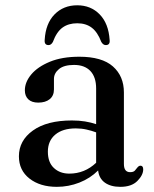

<svg xmlns="http://www.w3.org/2000/svg" viewBox="-20 -695 584 726"><path d="M51.5 -104Q51.5 -163.5 104.5 -201.5Q157.5 -239.5 252 -239.5Q278.5 -239.5 301.5 -235.8Q324.5 -232 343.5 -225.5V-360.5Q343.5 -403.5 321.8 -426.5Q300 -449.5 260 -449.5Q222 -449.5 203 -433.8Q184 -418 184 -396.5V-357Q184 -333 168 -320Q152 -307 124.5 -307Q100 -307 87 -319.5Q74 -332 74 -353.5Q74 -384.5 98.2 -413.5Q122.5 -442.5 168.5 -461.5Q214.5 -480.5 280 -480.5Q365.5 -480.5 407 -443.8Q448.5 -407 448.5 -345.5V-75Q448.5 -44 472 -44Q484.5 -44 489.8 -49.8Q495 -55.5 499 -61Q505 -68.5 511 -68.5Q521.5 -68.5 521.5 -54.5Q521.5 -33 499.5 -10.8Q477.5 11.5 435 11.5Q399 11.5 376.8 -4.2Q354.5 -20 351 -50.5Q321 -20.5 280 -4.5Q239 11.5 195 11.5Q131.5 11.5 91.5 -19.8Q51.5 -51 51.5 -104ZM161 -121.5Q161 -81 183.8 -59.8Q206.5 -38.5 242 -38.5Q300 -38.5 343.5 -79.5V-194.5Q326 -201 307 -205.2Q288 -209.5 266.5 -209.5Q217 -209.5 189 -186Q161 -162.5 161 -121.5ZM272 -607Q239 -607 216.5 -590.8Q194 -574.5 180 -536.5Q173.5 -524.5 163.5 -524.5Q147 -524.5 149 -544.5Q152.5 -606 186.2 -640.5Q220 -675 272 -675Q323.5 -675 357 -640.5Q390.5 -606 394.5 -544.5Q397 -524.5 380 -524.5Q370 -524.5 363 -536.5Q349 -573.5 327 -590.2Q305 -607 272 -607Z"/></svg>

Font: Fraunces 9pt
Style: Regular
Weight: 400
Version: Version 1.000;[b76b70a41]